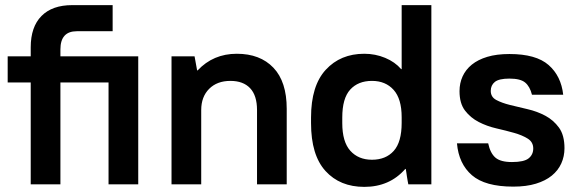

<svg xmlns="http://www.w3.org/2000/svg" viewBox="-20 -720 2260 750"><path d="M100 -398H10V-500H100V-535Q100 -615 142 -657.5Q184 -700 262 -700H420V-598H280Q216 -598 216 -527V-500H520V0H404V-398H216V0H100Z M650 -500H740L750 -445H752Q813 -510 905 -510Q996 -510 1048 -455.5Q1100 -401 1100 -295V0H984V-290Q984 -347 957 -375.5Q930 -404 880 -404Q828 -404 797 -373Q766 -342 766 -290V0H650Z M1403 10Q1308 10 1251.5 -52Q1195 -114 1195 -239V-261Q1195 -385 1252.5 -447.5Q1310 -510 1403 -510Q1446 -510 1484.5 -494Q1523 -478 1547 -450H1549V-700H1665V0H1575Q1574 -4 1572.5 -13Q1571 -22 1569.5 -31Q1568 -40 1567 -48Q1566 -56 1565 -60H1563Q1502 10 1403 10ZM1433 -96Q1487 -96 1518 -130.5Q1549 -165 1549 -240V-262Q1549 -334 1517.5 -369Q1486 -404 1433 -404Q1379 -404 1348 -370Q1317 -336 1317 -261V-239Q1317 -166 1348.5 -131Q1380 -96 1433 -96Z M1985 9Q1875 9 1823.5 -35.5Q1772 -80 1765 -160H1887Q1895 -122 1915 -104.5Q1935 -87 1980 -87Q2027 -87 2045 -101.5Q2063 -116 2063 -140Q2063 -165 2041.5 -178.5Q2020 -192 1988 -201Q1956 -210 1919 -218.5Q1882 -227 1850 -243.5Q1818 -260 1796.5 -288Q1775 -316 1775 -364Q1775 -395 1787 -421.5Q1799 -448 1823 -467.5Q1847 -487 1883.5 -498Q1920 -509 1970 -509Q2074 -509 2123 -466Q2172 -423 2180 -350H2058Q2050 -382 2031.5 -397.5Q2013 -413 1970 -413Q1929 -413 1913 -400Q1897 -387 1897 -365Q1897 -341 1918.5 -329.5Q1940 -318 1972 -310Q2004 -302 2041 -293.5Q2078 -285 2110 -268Q2142 -251 2163.5 -221.5Q2185 -192 2185 -141Q2185 -109 2172.5 -81.5Q2160 -54 2135.5 -34Q2111 -14 2073.5 -2.5Q2036 9 1985 9Z"/></svg>

Font: PT Root UI Bold
Style: Regular
Weight: 700
Designer: Vitaly Kuzmin
Foundry: ParaType Ltd.
Version: Version 2.000G